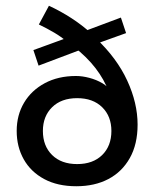

<svg xmlns="http://www.w3.org/2000/svg" viewBox="-20 -637 535 667"><path d="M245 10Q180 10 133.5 -15Q87 -40 62.5 -83.5Q38 -127 38 -182Q38 -237 63.5 -280Q89 -323 135.5 -348Q182 -373 244 -373Q266 -373 290.5 -366.5Q315 -360 335.5 -348Q356 -336 365 -318H358Q342 -361 312 -400Q282 -439 237 -474L273 -469L114 -409L96 -463L225 -510L213 -492Q193 -509 168.5 -523.5Q144 -538 115 -552L150 -617Q191 -598 228 -574Q265 -550 297 -521L261 -524L400 -576L418 -522L301 -480L314 -503Q386 -435 422 -357Q458 -279 458 -204Q458 -136 431 -88Q404 -40 356.5 -15Q309 10 245 10ZM248 -67Q303 -67 335 -98.5Q367 -130 367 -182Q367 -233 335 -264.5Q303 -296 248 -296Q193 -296 161 -264.5Q129 -233 129 -182Q129 -130 161 -98.5Q193 -67 248 -67Z"/></svg>

Font: Rokkitt Medium
Style: Regular
Weight: 500
Version: Version 3.103